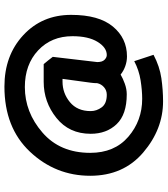

<svg xmlns="http://www.w3.org/2000/svg" viewBox="34 -674 739 846"><g transform="rotate(-90 403.0 -250.5)"><path d="M576 -387 553 -191Q553 -169 563 -159Q573 -149 584 -149Q617 -149 642 -189.5Q667 -230 667 -300Q667 -393 604.5 -451.5Q542 -510 443 -510Q332 -510 242.5 -432.5Q153 -355 153 -222Q153 -115 224 -54Q295 7 391 7Q428 7 472.5 0Q517 -7 557 -28Q564 -7 571 14.5Q578 36 585 57Q534 84 482 91.5Q430 99 380 99Q257 99 154.5 11.5Q52 -76 52 -222Q52 -375 158 -487.5Q264 -600 445 -600Q582 -600 671.5 -517Q761 -434 761 -306Q761 -184 709.5 -122Q658 -60 578 -60Q556 -60 535 -67.5Q514 -75 498 -88Q481 -78 457.5 -69.5Q434 -61 411 -61Q322 -61 279.5 -105.5Q237 -150 237 -220Q237 -315 307 -371Q377 -427 466 -427H544Q552 -417 560.5 -407Q569 -397 576 -387ZM409 -149Q428 -149 442 -161Q456 -173 460 -191Q460 -197 460.5 -204.5Q461 -212 462 -219L479 -344H467Q416 -344 376.5 -311.5Q337 -279 337 -220Q337 -194 353.5 -171.5Q370 -149 409 -149Z"/></g></svg>

Font: Palanquin SemiBold
Style: Regular
Weight: 600
Designer: Pria Ravichandran
Version: Version 1.0.4